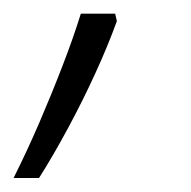

<svg xmlns="http://www.w3.org/2000/svg" viewBox="-62 -127 274 276"><path d="M-42.5 128.9Q-23.4 90.8 -5.6 49.6Q12.2 8.3 27.8 -32.2Q43.5 -72.8 54.2 -107.4H103.5L106 -96.7Q93.3 -61.5 75.2 -22Q57.1 17.6 36.1 56.6Q15.1 95.7 -5.9 128.9Z"/></svg>

Font: Open Sans SemiCondensed Light
Style: Italic
Weight: 300
Width: 4
Italic angle: -12°
Designer: Monotype Design Team
Foundry: Monotype Imaging Inc.
Version: Version 3.000